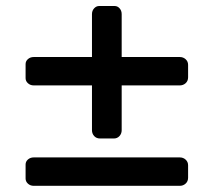

<svg xmlns="http://www.w3.org/2000/svg" viewBox="-20 -616 706 634"><path d="M283.7 -334H91.3Q80.1 -334 72.3 -341.1Q64.5 -348.1 64.5 -357.9V-404.3Q64.5 -414.1 72.3 -420.9Q80.1 -427.7 91.3 -427.7H283.7V-569.3Q283.7 -580.6 290.8 -588.4Q297.9 -596.2 307.6 -596.2H358.4Q368.2 -596.2 375 -588.4Q381.8 -580.6 381.8 -569.3V-427.7H573.7Q585 -427.7 593 -420.4Q601.1 -413.1 601.1 -401.9V-360.8Q601.1 -348.6 593 -341.3Q585 -334 573.7 -334H381.8V-186Q381.8 -174.8 374.5 -166.7Q367.2 -158.7 356 -158.7H310.5Q298.3 -158.7 291 -166.7Q283.7 -174.8 283.7 -186ZM64.5 -26.4V-72.8Q64.5 -82.5 72.3 -89.4Q80.1 -96.2 91.3 -96.2H573.7Q585 -96.2 593 -88.9Q601.1 -81.5 601.1 -70.3V-29.3Q601.1 -17.1 593 -9.8Q585 -2.4 573.7 -2.4H91.3Q80.1 -2.4 72.3 -9.5Q64.5 -16.6 64.5 -26.4Z"/></svg>

Font: Capriola
Style: Regular
Weight: 400
Designer: Viktoriya Grabowska
Foundry: Viktoriya Grabowska
Version: Version 1.007